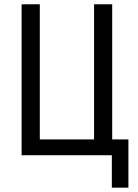

<svg xmlns="http://www.w3.org/2000/svg" viewBox="-20 -718 640 888"><path d="M497.2 149.9H573.9V-73.2H498.9V-698.2H415.1V-73.2H164.1V-698.2H79.9V0H497.2Z"/></svg>

Font: Margiela Mono
Style: Regular
Weight: 400
Designer: Mike Abbink, Paul van der Laan, Pieter van Rosmalen
Foundry: Bold Monday
Version: Version 2.003 2021